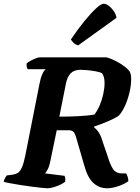

<svg xmlns="http://www.w3.org/2000/svg" viewBox="-31 -1012 752 1032"><path d="M223 0Q216 0 192.5 -2.5Q169 -5 138 -9Q107 -13 76 -18Q45 -23 21 -27.5Q-3 -32 -11 -35Q-9 -46 -3.5 -55.5Q2 -65 5 -69L36 -73Q52 -75 64 -82Q76 -89 86 -110.5Q96 -132 105 -176L181 -560Q187 -593 196.5 -613.5Q206 -634 215 -640H118Q115 -644 113 -652.5Q111 -661 112 -671Q119 -678 133.5 -685.5Q148 -693 162 -698.5Q176 -704 182 -704H541Q564 -698 589.5 -685Q615 -672 636 -656.5Q657 -641 667 -626Q674 -611 674 -587Q674 -553 665 -515Q656 -477 641 -443.5Q626 -410 607 -390Q585 -375 546 -358.5Q507 -342 475 -332V-327Q492 -314 503 -295Q514 -276 524 -241L548 -171Q560 -130 575.5 -105Q591 -80 624 -80H647Q651 -74 655 -62Q659 -50 659 -38Q635 -21 602.5 -10.5Q570 0 545 0Q502 0 471 -28.5Q440 -57 423 -119L378 -274Q374 -290 366 -301Q358 -312 337 -312H274L240 -148Q235 -121 226.5 -104Q218 -87 211 -80L316 -67Q318 -62 319.5 -54.5Q321 -47 319 -35Q303 -22 273 -11Q243 0 223 0ZM288 -385Q338 -385 389 -387.5Q440 -390 476 -396Q492 -416 504.5 -445Q517 -474 524 -506Q531 -538 531 -566Q531 -601 517 -619Q504 -625 481.5 -629Q459 -633 436.5 -635Q414 -637 402 -637Q367 -637 348.5 -617.5Q330 -598 323 -561ZM389 -768Q375 -772 364.5 -782Q354 -792 350 -800Q388 -856 423.5 -899.5Q459 -943 486 -967.5Q513 -992 526 -992Q539 -992 554 -980.5Q569 -969 581 -951.5Q593 -934 595 -916Z"/></svg>

Font: Texturina ExtraBold
Style: Italic
Weight: 800
Italic angle: -11°
Designer: Guillermo Torres Carreño
Foundry: Omnibus-Type
Version: Version 1.002; ttfautohint (v1.8.3)